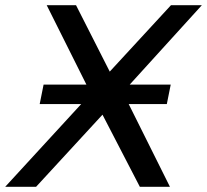

<svg xmlns="http://www.w3.org/2000/svg" viewBox="-48 -720 798 740"><path d="M595 -319H448L607 0H491L347 -278L91 0H-28L265 -319H105L120 -394H285L132 -700H245L375 -444L611 -700H730L452 -394H610Z"/></svg>

Font: Montserrat Alternates Medium
Style: Italic
Weight: 500
Italic angle: -11.3°
Designer: Julieta Ulanovsky
Foundry: Julieta Ulanovsky
Version: Version 7.200